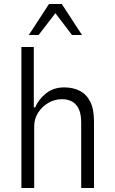

<svg xmlns="http://www.w3.org/2000/svg" viewBox="-20 -940 575 960"><path d="M87 0V-705H149V-403H156Q172 -442 209.5 -472.5Q247 -503 301 -503Q346 -503 379.5 -485.5Q413 -468 431.5 -431Q450 -394 450 -331V0H386V-327Q386 -367 375 -392.5Q364 -418 342.5 -431Q321 -444 290 -444Q253 -444 221.5 -425.5Q190 -407 170.5 -376.5Q151 -346 151 -308V0ZM124 -765 225 -920H289L390 -765H340L257 -874L173 -765Z"/></svg>

Font: Nunito Sans 7pt Condensed Light
Style: Regular
Weight: 300
Width: 3
Designer: Vernon Adams
Foundry: Vernon Adams
Version: Version 3.101;gftools[0.9.27]